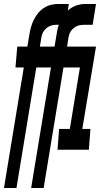

<svg xmlns="http://www.w3.org/2000/svg" viewBox="-32 -755 552 968"><path d="M-12 193 88 -415H46L55 -520H106L116 -580Q119 -599 124 -617.5Q129 -636 138 -654Q147 -672 159 -687.5Q171 -703 188.5 -714.5Q206 -726 224.5 -730.5Q243 -735 261 -735H315L310 -702Q329 -719 352 -727Q375 -735 399 -735H452L435 -630H390Q382 -630 373 -628.5Q364 -627 355 -623Q346 -619 338.5 -612.5Q331 -606 325.5 -598Q320 -590 317 -581Q314 -572 313 -563L306 -520H452L383 -105H424L416 0H258L266 -105H320L371 -415H288L188 193H125L225 -415H151L51 193ZM243 -520 253 -580Q255 -593 257.5 -605.5Q260 -618 265 -630H253Q244 -630 235.5 -628.5Q227 -627 218 -623Q209 -619 201.5 -612.5Q194 -606 188.5 -598Q183 -590 180 -581Q177 -572 176 -563L169 -520Z"/></svg>

Font: Iosevka SS18 Extrabold
Style: Italic
Weight: 800
Italic angle: -9°
Monospace: yes
Designer: Belleve Invis
Foundry: Belleve Invis
Version: Version 25.1.1; ttfautohint (v1.8.4)